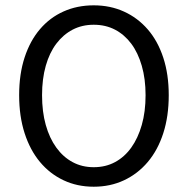

<svg xmlns="http://www.w3.org/2000/svg" viewBox="-20 -688 704 720"><path d="M331.5 12.2Q269.5 12.2 218.3 -12Q167 -36.1 129.9 -80.6Q92.8 -125 72.3 -188.5Q51.8 -252 51.8 -331.1Q51.8 -410.2 72.3 -472.7Q92.8 -535.2 129.9 -578.6Q167 -622.1 218.3 -645Q269.5 -668 331.5 -668Q393.6 -668 445.1 -644.5Q496.6 -621.1 534.2 -577.6Q571.8 -534.2 592.3 -471.7Q612.8 -409.2 612.8 -331.1Q612.8 -252 592.3 -188.5Q571.8 -125 534.2 -80.6Q496.6 -36.1 445.1 -12Q393.6 12.2 331.5 12.2ZM331.5 -61Q376 -61 411.4 -80.1Q446.8 -99.1 472.2 -134.5Q497.6 -169.9 511.7 -219.5Q525.9 -269 525.9 -331.1Q525.9 -392.1 511.7 -441.2Q497.6 -490.2 472.2 -524.2Q446.8 -558.1 411.4 -576.7Q376 -595.2 331.5 -595.2Q287.6 -595.2 252.2 -576.7Q216.8 -558.1 191.2 -524.2Q165.5 -490.2 151.6 -441.2Q137.7 -392.1 137.7 -331.1Q137.7 -269 151.6 -219.5Q165.5 -169.9 191.2 -134.5Q216.8 -99.1 252.2 -80.1Q287.6 -61 331.5 -61Z"/></svg>

Font: Pyidaungsu Numbers
Style: Regular
Weight: 400
Designer: Sun Tun
Foundry: MCF
Version: Version 2.053; ttfautohint (v1.8.2)